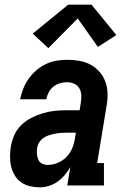

<svg xmlns="http://www.w3.org/2000/svg" viewBox="-20 -794 540 822"><path d="M150 8Q128 8 107.5 3Q87 -2 70.5 -13.5Q54 -25 43.5 -42.5Q33 -60 28 -80Q23 -100 23 -121.5Q23 -143 26 -164Q30 -189 40.5 -214Q51 -239 70.5 -258Q90 -277 114.5 -289.5Q139 -302 164.5 -309.5Q190 -317 215 -319.5Q240 -322 266 -322H321L326 -355Q329 -371 328 -387Q327 -403 319.5 -416Q312 -429 297.5 -435.5Q283 -442 267 -442Q252 -442 236.5 -437.5Q221 -433 208.5 -423Q196 -413 188.5 -398.5Q181 -384 178 -369H66Q71 -392 79.5 -414Q88 -436 102 -456Q116 -476 135 -492.5Q154 -509 176 -519.5Q198 -530 221 -534Q244 -538 267 -538Q294 -538 320 -533.5Q346 -529 368 -517Q390 -505 406.5 -486Q423 -467 431.5 -443Q440 -419 440.5 -392.5Q441 -366 436 -339L396 -96H425V0H268L281 -79Q271 -61 257 -44.5Q243 -28 226 -16Q209 -4 189 2Q169 8 150 8ZM184 -88Q205 -88 226.5 -96.5Q248 -105 264.5 -122Q281 -139 289.5 -160Q298 -181 301 -203L305 -226H266Q253 -226 240.5 -225Q228 -224 215 -221.5Q202 -219 189.5 -215Q177 -211 166 -203.5Q155 -196 148 -184.5Q141 -173 139 -160Q137 -147 138 -134.5Q139 -122 144 -110.5Q149 -99 160 -93.5Q171 -88 184 -88ZM187 -588 120 -650 272 -774H372L478 -644L399 -593L313 -715Z"/></svg>

Font: Iosevka Curly Slab Oblique
Style: Bold
Weight: 700
Italic angle: -9°
Monospace: yes
Designer: Belleve Invis
Foundry: Belleve Invis
Version: Version 11.1.0; ttfautohint (v1.8.3)